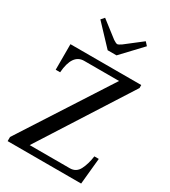

<svg xmlns="http://www.w3.org/2000/svg" viewBox="-224 -1055 1034 1165"><g transform="rotate(30 293.0 -472.0)"><path d="M140 -921 160 -944 275 -855Q295 -842 303 -842Q311 -842 330 -855L445 -944L466 -921L334 -781H272ZM22 -29 425 -654H181Q99 -654 89 -521H58V-700H554V-679L150 -46H431Q475 -46 495.5 -85.5Q516 -125 524 -183H555L537 0H22Z"/></g></svg>

Font: Taviraj Medium
Style: Regular
Weight: 500
Designer: Katatrad Team
Foundry: CadsonDemak
Version: Version 1.001